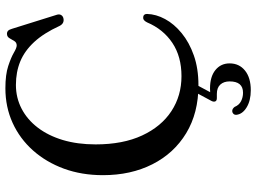

<svg xmlns="http://www.w3.org/2000/svg" viewBox="-142 -614 973 730"><g transform="rotate(-90 345.0 -249.5)"><path d="M656.5 -177.5Q655.5 -143 637 -108.8Q618.5 -74.5 583.5 -45.8Q548.5 -17 498.8 0.5Q449 18 385.5 18Q280 18 203.2 -28.5Q126.5 -75 85 -157Q43.5 -239 43.5 -345Q43.5 -426 68.2 -493.5Q93 -561 137.5 -611Q182 -661 242.2 -688.5Q302.5 -716 374 -716Q426 -716 458.5 -705.2Q491 -694.5 509.2 -683.8Q527.5 -673 536.5 -673Q548 -673 553.5 -682.2Q559 -691.5 564.5 -700.8Q570 -710 581 -710Q588 -710 592.5 -705.8Q597 -701.5 600 -691L653.5 -520Q656.5 -510.5 652 -503.5Q647.5 -496.5 638 -495Q629.5 -493.5 622.5 -497.2Q615.5 -501 611 -510Q583.5 -570 549.8 -606.5Q516 -643 475.8 -659.5Q435.5 -676 386.5 -676Q338 -676 296.5 -654.5Q255 -633 224.5 -593.2Q194 -553.5 177.2 -497.8Q160.5 -442 160.5 -373Q160.5 -269 194.5 -196Q228.5 -123 287 -84.8Q345.5 -46.5 420 -46.5Q494.5 -46.5 546.5 -81.2Q598.5 -116 624.5 -177.5Q629 -186.5 634 -189.8Q639 -193 645 -192Q650.5 -191.5 653.5 -187.8Q656.5 -184 656.5 -177.5ZM365 -5.5H395.5L355 70L337 64.5Q344.5 63.5 353 62.8Q361.5 62 373 62Q418 62 443.2 82.5Q468.5 103 468.5 136.5Q468.5 173 441.2 195Q414 217 366.5 217Q327 217 301.2 201.2Q275.5 185.5 273 162.5Q272.5 155.5 276.5 151.2Q280.5 147 286 146.5Q291.5 146 295.8 148.8Q300 151.5 303 155.5Q310 172.5 324.8 180Q339.5 187.5 357 187.5Q400 187.5 400 136.5Q400 114.5 388 101.2Q376 88 352.5 88H336.5Q326.5 88 324 82Q321.5 76 325.5 68Z"/></g></svg>

Font: Fraunces 28pt
Style: Regular
Weight: 400
Version: Version 1.000;[b76b70a41]